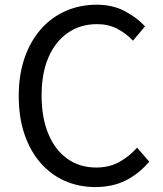

<svg xmlns="http://www.w3.org/2000/svg" viewBox="-20 -766 678 800"><path d="M377.2 13.4Q308.7 13.4 250.5 -12.1Q192.4 -37.7 149.1 -87.1Q105.8 -136.5 81.9 -206.8Q58.1 -277 58.1 -366.2Q58.1 -454.9 82.6 -525.3Q107.2 -595.6 150.9 -645Q194.6 -694.4 254 -720.4Q313.4 -746.4 383.2 -746.4Q450.1 -746.4 501.2 -718.9Q552.3 -691.5 584.2 -656.1L533.9 -596.4Q505.3 -627.3 468.2 -646.3Q431.1 -665.4 384.4 -665.4Q315 -665.4 262.8 -629.3Q210.6 -593.3 181.9 -526.9Q153.3 -460.4 153.3 -368.5Q153.3 -276.2 181.2 -208.8Q209.1 -141.3 260.3 -104.7Q311.5 -68 381.2 -68Q433.5 -68 474.8 -89.9Q516.1 -111.7 551.2 -150.7L601.9 -92.3Q558.6 -41.6 503.8 -14.1Q449 13.4 377.2 13.4Z"/></svg>

Font: Noto Sans HK Thin
Style: Regular
Weight: 100
Designer: Ryoko NISHIZUKA 西塚涼子 (kana, bopomofo & ideographs); Paul D. Hunt (Latin, Greek & Cyrillic); Sandoll Communications 산돌커뮤니
Foundry: Adobe
Version: Version 2.004-H2;hotconv 1.0.118;makeotfexe 2.5.65603